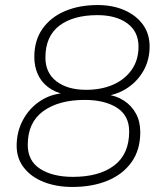

<svg xmlns="http://www.w3.org/2000/svg" viewBox="-20 -733 640 761"><path d="M267 8Q204 8 154 -11.5Q104 -31 75 -68Q46 -105 46 -155Q46 -211 71 -257.5Q96 -304 139 -332.5Q182 -361 236 -364L234 -359Q196 -368 169.5 -388.5Q143 -409 129.5 -439.5Q116 -470 116 -507Q116 -573 148.5 -619Q181 -665 237.5 -689Q294 -713 367 -713Q427 -713 473.5 -692.5Q520 -672 546.5 -635.5Q573 -599 573 -549Q573 -497 550 -455Q527 -413 487.5 -386Q448 -359 398 -352L400 -359Q441 -354 471.5 -334Q502 -314 519 -282.5Q536 -251 536 -209Q536 -139 501.5 -90.5Q467 -42 406.5 -17Q346 8 267 8ZM269 -32Q373 -32 432.5 -77Q492 -122 492 -212Q492 -275 443.5 -306Q395 -337 316 -337Q213 -337 151.5 -292.5Q90 -248 90 -159Q90 -95 139.5 -63.5Q189 -32 269 -32ZM321 -377Q382 -377 428.5 -397.5Q475 -418 502 -456.5Q529 -495 529 -548Q529 -608 484.5 -640.5Q440 -673 366 -673Q270 -673 215 -631Q160 -589 160 -505Q160 -444 204 -410.5Q248 -377 321 -377Z"/></svg>

Font: Nunito Sans 12pt ExtraLight 12pt ExtraLight
Style: Italic
Weight: 250
Italic angle: -9°
Version: Version 3.101;gftools[0.9.27]